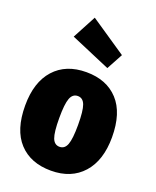

<svg xmlns="http://www.w3.org/2000/svg" viewBox="-158 -941 853 1052"><g transform="rotate(20 268.5 -415.0)"><path d="M522 -266Q522 -131 454.5 -55.5Q387 20 269 20Q150 20 82.5 -53Q15 -126 15 -268Q15 -404 82.5 -479Q150 -554 269 -554Q387 -554 454.5 -481Q522 -408 522 -266ZM214 -268Q214 -184 226.5 -151.5Q239 -119 269 -119Q299 -119 311.5 -152Q324 -185 324 -266Q324 -349 311.5 -382Q299 -415 269 -415Q239 -415 226.5 -382Q214 -349 214 -268ZM209 -850 419 -708 368 -614 136 -713Z"/></g></svg>

Font: Fira Sans Condensed Black
Style: Regular
Weight: 900
Width: 3
Designer: Carrois Corporate & Edenspiekermann AG
Foundry: Carrois Corporate GbR & Edenspiekermann AG
Version: Version 4.203